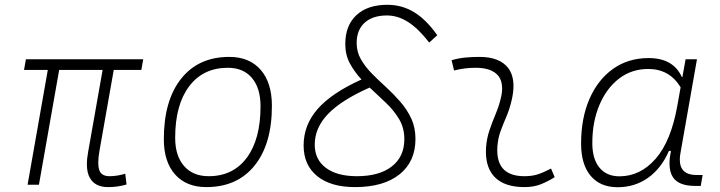

<svg xmlns="http://www.w3.org/2000/svg" viewBox="-20 -762 2970 792"><path d="M425.8 9.8Q373.5 9.8 352.1 -25.9Q338.4 -47.4 338.4 -84.5Q338.4 -107.9 343.8 -136.7L403.3 -473.6H224.1L140.6 0H93.8L177.2 -473.6H79.1L86.9 -517.6H570.8L563 -473.6H449.2L390.6 -141.6Q385.3 -112.3 385.3 -91.3Q385.3 -72.8 389.6 -60.5Q397.9 -35.2 432.1 -35.2Q462.9 -35.2 496.6 -45.4L502 -1Q466.3 9.8 425.8 9.8Z M831.1 9.8Q748.5 9.8 702.1 -42.5Q655.8 -94.7 655.8 -187.5Q655.8 -347.7 727.3 -437.5Q798.8 -527.3 925.8 -527.3Q1008.8 -527.3 1055.2 -474.1Q1101.6 -420.9 1101.6 -325.2Q1101.6 -167.5 1030 -78.9Q958.5 9.8 831.1 9.8ZM840.8 -35.2Q941.4 -35.2 998 -111.3Q1054.7 -187.5 1054.7 -323.7Q1054.7 -398.4 1019.3 -440.4Q983.9 -482.4 919.9 -482.4Q817.9 -482.4 760.3 -406Q702.6 -329.6 702.6 -193.8Q702.6 -119.1 739.3 -77.1Q775.9 -35.2 840.8 -35.2Z M1444.3 9.8Q1344.2 9.8 1288.3 -35.6Q1232.4 -81.1 1232.4 -162.1Q1232.4 -246.6 1290.5 -312.7Q1348.6 -378.9 1471.2 -434.1Q1442.9 -464.4 1423.6 -499.8Q1404.3 -535.2 1404.3 -580.6Q1404.3 -656.7 1450.2 -699.5Q1496.1 -742.2 1577.6 -742.2Q1638.2 -742.2 1688.2 -711.7Q1738.3 -681.2 1783.7 -616.7L1750.5 -586.4Q1706.1 -644 1663.6 -671.1Q1621.1 -698.2 1576.2 -698.2Q1517.1 -698.2 1484.1 -668.2Q1451.2 -638.2 1451.2 -584.5Q1451.2 -547.9 1468.8 -517.3Q1486.3 -486.8 1513.9 -458.7Q1541.5 -430.7 1572.8 -402.3Q1603.5 -374 1631.1 -342.5Q1658.7 -311 1676.3 -273.4Q1693.8 -235.8 1693.8 -189Q1693.8 -95.2 1627.9 -42.7Q1562 9.8 1444.3 9.8ZM1504.9 -400.9Q1388.2 -349.1 1333.3 -292Q1278.3 -234.9 1278.3 -165.5Q1278.3 -104 1324.2 -69.6Q1370.1 -35.2 1452.1 -35.2Q1544.4 -35.2 1596.2 -75.4Q1647.9 -115.7 1647.9 -188Q1647.9 -234.4 1626.2 -270.8Q1604.5 -307.1 1571.3 -338.4Q1538.1 -369.6 1504.9 -400.9Z M2252.9 -66.9 2268.1 -31.2Q2241.2 -14.2 2211.7 -2.2Q2182.1 9.8 2143.6 9.8Q2061 9.8 2020.5 -31.7Q1984.4 -68.8 1984.4 -136.7Q1984.4 -144.5 1984.9 -153.3Q1987.3 -189.9 1999 -224.4Q2010.7 -258.8 2024.4 -291.5Q2038.1 -324.2 2045.4 -355Q2051.3 -378.4 2051.3 -397.5Q2051.3 -429.7 2034.7 -450.2Q2007.3 -482.4 1942.4 -482.4Q1896 -482.4 1853 -471.2L1842.8 -513.7Q1871.6 -522 1900.4 -524.7Q1929.2 -527.3 1958 -527.3Q2041 -527.3 2076.7 -481Q2098.1 -452.1 2098.1 -407.2Q2098.1 -379.4 2089.8 -345.2Q2081.5 -310.5 2068.8 -280.8Q2055.7 -250.5 2044.9 -221.2Q2034.2 -191.9 2031.7 -157.7Q2031.2 -149.9 2031.2 -142.1Q2031.2 -35.2 2143.1 -35.2Q2173.8 -35.2 2197.3 -42.5Q2220.7 -49.8 2252.9 -66.9Z M2794.9 -444.3 2808.1 -517.6H2855L2787.1 -131.8Q2784.2 -116.7 2784.2 -104Q2784.2 -40 2853.5 -40H2878.4L2870.6 4.9H2847.2Q2780.3 4.9 2756.3 -30.3Q2741.7 -51.8 2741.7 -87.9Q2741.7 -110.8 2747.6 -139.6H2739.3Q2708.5 -67.9 2653.6 -28.8Q2598.6 10.3 2527.8 10.3Q2455.6 10.3 2416.3 -36.9Q2377 -84 2377 -169.4Q2377 -275.4 2411.9 -354.7Q2446.8 -434.1 2509.3 -478.3Q2571.8 -522.5 2655.8 -522.5Q2757.3 -522.5 2792.5 -444.3ZM2654.3 -477.5Q2585 -477.5 2533.2 -437.5Q2481.4 -397.5 2452.4 -328.4Q2423.3 -259.3 2423.3 -171.9Q2423.3 -106 2452.9 -70.3Q2482.4 -34.7 2535.2 -34.7Q2621.1 -34.7 2684.6 -107.2Q2748 -179.7 2773.9 -325.7L2787.6 -401.9Q2741.7 -477.5 2654.3 -477.5Z"/></svg>

Font: CaskaydiaCove NFP ExtraLight
Style: Italic
Weight: 200
Italic angle: -10°
Designer: Aaron Bell
Foundry: Saja Typeworks
Version: Version 2111.001; VTT 6.35;Nerd Fonts 3.1.1